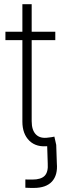

<svg xmlns="http://www.w3.org/2000/svg" viewBox="-20 -694 308 917"><path d="M101.1 202.6V163.1Q109.4 163.6 118.9 163.6Q128.4 163.6 134.8 163.6Q175.8 163.6 193.4 145.5Q210.9 127.4 208 86.4L205.1 -2.4H248.5L251.5 86.4Q256.3 142.1 228.3 172.9Q200.2 203.6 141.1 203.6Q131.8 203.6 120.4 203.4Q108.9 203.1 101.1 202.6ZM244.1 -542.5V-502.4H5.9V-542.5ZM86.9 -673.8H131.3V-115.2Q131.3 -71.8 152.1 -51.3Q172.9 -30.8 211.9 -37.1Q218.3 -37.6 225.8 -38.8Q233.4 -40 239.7 -41.5L248.5 -2Q240.7 0 231.4 1.5Q222.2 2.9 213.4 3.4Q154.3 11.2 120.6 -21.5Q86.9 -54.2 86.9 -113.3Z"/></svg>

Font: Inter 16pt ExtraLight
Style: Regular
Weight: 250
Version: Version 4.001;git-66647c0bb